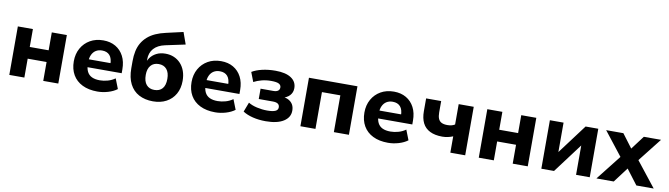

<svg xmlns="http://www.w3.org/2000/svg" viewBox="-37 -1318 6693 1922"><g transform="rotate(10 3309.5 -357.5)"><path d="M69 0V-493H222V-311H414V-493H567V0H414V-192H222V0Z M965 11Q876 11 812 -20.5Q748 -52 714.5 -110Q681 -168 681 -247Q681 -322 713.5 -380Q746 -438 803.5 -471Q861 -504 937 -504Q1009 -504 1062 -473Q1115 -442 1144.5 -385.5Q1174 -329 1174 -251V-212H806V-292H1062L1047 -278Q1047 -340 1020 -371Q993 -402 942 -402Q906 -402 879.5 -385.5Q853 -369 838.5 -337.5Q824 -306 824 -261V-251Q824 -200 840 -167.5Q856 -135 888.5 -119.5Q921 -104 970 -104Q1009 -104 1050 -115.5Q1091 -127 1124 -151L1164 -49Q1127 -21 1073 -5Q1019 11 965 11Z M1530 11Q1448 11 1387 -21.5Q1326 -54 1293 -118.5Q1260 -183 1260 -278V-350Q1260 -405 1270 -452Q1280 -499 1302 -536.5Q1324 -574 1357.5 -603.5Q1391 -633 1436.5 -653.5Q1482 -674 1541 -687L1712 -726L1755 -606L1553 -563Q1479 -547 1440 -503.5Q1401 -460 1401 -391V-335H1386Q1395 -375 1418.5 -408Q1442 -441 1481 -461Q1520 -481 1574 -481Q1620 -481 1659 -464.5Q1698 -448 1727 -417Q1756 -386 1772 -342Q1788 -298 1788 -242Q1788 -165 1755.5 -108Q1723 -51 1665 -20Q1607 11 1530 11ZM1524 -104Q1577 -104 1605.5 -137Q1634 -170 1634 -235Q1634 -299 1605 -333Q1576 -367 1524 -367Q1472 -367 1443 -333Q1414 -299 1414 -238Q1414 -172 1443 -138Q1472 -104 1524 -104Z M2162 11Q2073 11 2009 -20.5Q1945 -52 1911.5 -110Q1878 -168 1878 -247Q1878 -322 1910.5 -380Q1943 -438 2000.5 -471Q2058 -504 2134 -504Q2206 -504 2259 -473Q2312 -442 2341.5 -385.5Q2371 -329 2371 -251V-212H2003V-292H2259L2244 -278Q2244 -340 2217 -371Q2190 -402 2139 -402Q2103 -402 2076.5 -385.5Q2050 -369 2035.5 -337.5Q2021 -306 2021 -261V-251Q2021 -200 2037 -167.5Q2053 -135 2085.5 -119.5Q2118 -104 2167 -104Q2206 -104 2247 -115.5Q2288 -127 2321 -151L2361 -49Q2324 -21 2270 -5Q2216 11 2162 11Z M2676 11Q2605 11 2544.5 -4Q2484 -19 2443 -46L2480 -143Q2515 -121 2567.5 -109Q2620 -97 2672 -97Q2728 -97 2755 -109Q2782 -121 2782 -148Q2782 -172 2765 -184Q2748 -196 2712 -196H2570V-301H2700Q2731 -301 2747 -313Q2763 -325 2763 -347Q2763 -371 2740.5 -383.5Q2718 -396 2661 -396Q2610 -396 2566 -384.5Q2522 -373 2486 -354L2449 -450Q2490 -475 2551.5 -489.5Q2613 -504 2687 -504Q2791 -504 2846.5 -467Q2902 -430 2902 -364Q2902 -320 2873.5 -289.5Q2845 -259 2796 -250V-261Q2837 -257 2864.5 -241.5Q2892 -226 2906.5 -200.5Q2921 -175 2921 -139Q2921 -70 2857 -29.5Q2793 11 2676 11Z M3028 0V-493H3521V0H3368V-374H3181V0Z M3919 11Q3830 11 3766 -20.5Q3702 -52 3668.5 -110Q3635 -168 3635 -247Q3635 -322 3667.5 -380Q3700 -438 3757.5 -471Q3815 -504 3891 -504Q3963 -504 4016 -473Q4069 -442 4098.5 -385.5Q4128 -329 4128 -251V-212H3760V-292H4016L4001 -278Q4001 -340 3974 -371Q3947 -402 3896 -402Q3860 -402 3833.5 -385.5Q3807 -369 3792.5 -337.5Q3778 -306 3778 -261V-251Q3778 -200 3794 -167.5Q3810 -135 3842.5 -119.5Q3875 -104 3924 -104Q3963 -104 4004 -115.5Q4045 -127 4078 -151L4118 -49Q4081 -21 4027 -5Q3973 11 3919 11Z M4552 0V-166Q4525 -155 4498 -149.5Q4471 -144 4444 -144Q4369 -144 4318.5 -169Q4268 -194 4243.5 -242.5Q4219 -291 4219 -363V-493H4372V-377Q4372 -339 4382 -314.5Q4392 -290 4414.5 -278.5Q4437 -267 4474 -267Q4496 -267 4515 -271.5Q4534 -276 4550 -286V-493H4703V0Z M4841 0V-493H4994V-311H5186V-493H5339V0H5186V-192H4994V0Z M5477 0V-493H5616V-166H5595L5840 -493H5969V0H5830V-328H5852L5606 0Z M6037 0 6265 -290 6266 -216 6049 -493H6224L6349 -327H6307L6432 -493H6607L6390 -217L6391 -289L6619 0H6443L6307 -179H6348L6213 0Z"/></g></svg>

Font: Nunito Sans 11pt ExtraBold
Style: Regular
Weight: 800
Version: Version 3.101;gftools[0.9.27]